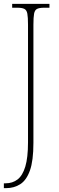

<svg xmlns="http://www.w3.org/2000/svg" viewBox="-23 -734 305 994"><path d="M-3 240V215H6Q42 215 68 195Q94 175 108 128.5Q122 82 122 3V-606Q122 -645 118.5 -663.5Q115 -682 103 -688Q91 -694 67 -694H40V-714H233V-694H205Q181 -694 169 -688Q157 -682 153.5 -663.5Q150 -645 150 -606V6Q150 98 132 148.5Q114 199 82 219.5Q50 240 9 240Z"/></svg>

Font: Noto Serif Condensed Thin
Style: Regular
Weight: 100
Width: 3
Designer: Monotype Design Team
Foundry: Monotype Imaging Inc.
Version: Version 2.013; ttfautohint (v1.8.4.7-5d5b)